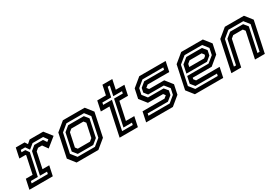

<svg xmlns="http://www.w3.org/2000/svg" viewBox="35 -1531 3416 2386"><g transform="rotate(-30 1743.0 -338.5)"><path d="M-2.5 0 27.5 -141H124.5L178 -391.5L172 -399H83.5L113.5 -540H240L265.5 -500L312.5 -540H507L593 -430.5L461.5 -324.5L408.5 -398.5H351.5L314.5 -368L266 -140.5H363L333 0ZM61 -55H293.5L300 -86H198.5L266 -400.5L328.5 -452.5H453L486.5 -403.5L514.5 -425.5L473 -483H321.5L254 -427.5L215 -483H152L145.5 -452.5H200L235.5 -402L168 -86H67.5Z M674.5 0 593.5 -103 664.5 -437 789.5 -540H1102L1183 -437L1112 -103L987 0ZM720.5 -55H969.5L1062.5 -131.5L1121.5 -408.5L1061 -485.5H808.5L715 -408L657 -135.5ZM741 -85.5 690.5 -148.5 743 -395 816 -454.5H1040.5L1088 -395.5L1034.5 -144.5L962.5 -85.5ZM773.5 -141.5H948L985 -172L1027 -368L1003 -398.5H828.5L791.5 -368L749.5 -172Z M1292 0 1377 -399H1252.5L1282.5 -540H1407L1436 -677H1577.5L1548.5 -540H1672.5L1642.5 -399H1518.5L1463.5 -141.5H1584L1554 0ZM1359.5 -55H1512L1518.5 -85.5H1396.5L1475 -455.5H1600.5L1607 -486H1481.5L1510.5 -622.5H1480L1451 -486H1325L1318.5 -455.5H1444.5Z M1672.5 0 1702.5 -141.5H2017.5L2054.5 -172L2054 -169.5L2031 -199.5H1813L1732 -302.5L1760.5 -437L1885.5 -540H2264L2234 -398.5H1924L1887 -368L1887.5 -371L1911.5 -340.5H2128.5L2209.5 -237.5L2181 -103L2056 0ZM1738.5 -57H2043L2131.5 -130L2150 -216L2091.5 -287.5H1867L1826.5 -338.5L1839 -399L1907 -454.5H2192L2198.5 -485.5H1900L1811 -412L1792.5 -326L1847 -257H2071.5L2116 -203.5L2103.5 -143L2035.5 -87.5H1745Z M2797.5 -540 2878.5 -437 2848 -294.5 2723.5 -191.5H2451.5L2447 -172L2471 -141.5H2808.5L2778.5 0H2372L2291 -103L2362 -437L2487 -540ZM2735.5 -454.5 2783 -395.5 2768.5 -327.5 2704.5 -274.5H2409L2433.5 -391.5L2511 -454.5ZM2756 -485H2503.5L2405.5 -404.5L2347.5 -132L2409 -54.5H2731.5L2738 -85.5H2429L2381 -145L2402.5 -244.5H2709L2797 -316L2816.5 -408.5ZM2698.5 -398.5H2526L2489 -368L2480.5 -328H2693.5L2719 -349L2723 -368Z M2895.5 0 2988.5 -437 3113.5 -540H3387.5L3468.5 -437L3375.5 0H3234.5L3313 -368L3289 -398.5H3152L3115 -368L3036.5 0ZM2963.5 -55H2994L3066.5 -395L3139.5 -454.5H3326.5L3374 -395.5L3301.5 -55H3332L3407.5 -408.5L3347 -485.5H3132.5L3038.5 -408Z"/></g></svg>

Font: Tourney SemiBold
Style: Italic
Weight: 600
Italic angle: -12°
Version: Version 1.015